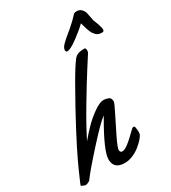

<svg xmlns="http://www.w3.org/2000/svg" viewBox="-257 -1084 1082 1217"><g transform="rotate(-30 283.5 -475.0)"><path d="M460 -144Q463.4 -121.6 463.4 -109.9Q463.4 -95.7 460 -88.9Q454.1 -76.7 438.2 -59.3Q422.4 -42 400.1 -24.4Q377.9 -6.8 348.4 5.6Q318.8 18.1 290.5 18.1Q210 18.1 210 -53.2Q210 -115.2 317.9 -300.3Q321.8 -307.1 323.2 -310.1Q285.6 -283.7 179.4 -166.3Q73.2 -48.8 38.1 0Q35.2 4.4 23.4 9.8Q11.7 15.1 4.4 15.1Q-1.5 15.1 -9 11Q-16.6 6.8 -18.6 6.8Q-24.9 6.8 -24.9 1.5Q-24.9 -1.5 -22.9 -6.8Q9.8 -83 38.1 -143.8Q66.4 -204.6 127.4 -321Q188.5 -437.5 269 -578.1Q322.8 -671.9 353 -710.9Q374.5 -738.8 425.3 -738.8Q428.2 -738.8 430.4 -738.3Q432.6 -737.8 434.8 -736.1Q437 -734.4 438 -730.2Q439 -726.1 439 -719.7Q439 -711.4 436 -704.1L383.8 -622.6Q331.5 -541 262.5 -425Q193.4 -309.1 149.9 -221.2Q182.1 -260.3 217.8 -296.6Q253.4 -333 297.9 -364.5Q342.3 -396 371.1 -396Q386.7 -396 406.2 -388.2Q422.9 -381.8 422.9 -355Q422.9 -345.2 391.1 -282.7Q359.4 -220.2 327.6 -155Q295.9 -89.8 295.9 -73.2Q295.9 -53.7 313 -53.7Q317.9 -53.7 326.2 -56.2Q335.9 -59.1 355 -73.2Q374 -87.4 389.6 -102.1Q405.3 -116.7 421.9 -132.6Q438.5 -148.4 439 -148.9Q444.8 -153.3 449.7 -153.3Q459 -153.3 460 -144ZM576.2 -770Q563.5 -770 553 -773.7Q542.5 -777.3 534.9 -785.2Q527.3 -793 521.7 -800.8Q516.1 -808.6 511.2 -821.5Q506.3 -834.5 503.4 -843Q500.5 -851.6 496.3 -866.5Q492.2 -881.3 490.2 -888.2Q459 -856.9 404.8 -817.1Q350.6 -777.3 327.1 -777.3Q321.8 -777.3 319.1 -781.5Q316.4 -785.6 316.4 -790Q316.4 -798.8 321 -808.3Q325.7 -817.9 337.2 -829.3Q348.6 -840.8 356.7 -848.1Q364.7 -855.5 382.8 -870.1Q400.9 -884.8 407.2 -890.1Q454.6 -930.7 478.5 -958Q483.9 -968.3 505.4 -968.3Q525.9 -968.3 539.1 -954.3Q552.2 -940.4 556.2 -924.6Q560.1 -908.7 563 -889.4Q565.9 -870.1 567.4 -866.2Q568.4 -864.3 572.8 -852.8Q577.1 -841.3 579.6 -835Q582 -828.6 585.4 -818.1Q588.9 -807.6 590.6 -799.3Q592.3 -791 592.3 -784.2Q592.3 -776.4 588.6 -773.2Q585 -770 576.2 -770Z"/></g></svg>

Font: Yellowtail
Style: Regular
Weight: 400
Designer: Astigmatic (AOETI)
Foundry: Astigmatic (AOETI)
Version: Version 1.000